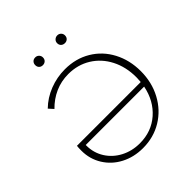

<svg xmlns="http://www.w3.org/2000/svg" viewBox="-224 -996 1158 1158"><g transform="rotate(-45 355.0 -417.5)"><path d="M227 -808Q227 -822 236 -831.5Q245 -841 260 -841Q274 -841 283.5 -831.5Q293 -822 293 -808Q293 -793 283.5 -784Q274 -775 260 -775Q245 -775 236 -784Q227 -793 227 -808ZM414 -808Q414 -822 424 -831.5Q434 -841 448 -841Q462 -841 471.5 -831.5Q481 -822 481 -808Q481 -793 471.5 -784Q462 -775 448 -775Q433 -775 423.5 -784Q414 -793 414 -808ZM652 -332Q652 -237 610.5 -159.5Q569 -82 496.5 -38Q424 6 333 6Q256 6 193.5 -26.5Q131 -59 95 -117Q59 -175 59 -246Q59 -272 61 -286H605Q607 -312 607 -325Q607 -413 571.5 -482Q536 -551 473 -590Q410 -629 330 -629Q269 -629 216.5 -605.5Q164 -582 122 -539L95 -569Q142 -615 205 -639.5Q268 -664 336 -664Q428 -664 500 -621Q572 -578 612 -502Q652 -426 652 -332ZM600 -252H102V-247Q102 -185 133.5 -135Q165 -85 219.5 -56.5Q274 -28 340 -28Q440 -28 510 -89.5Q580 -151 600 -252Z"/></g></svg>

Font: Ysabeau SC Light
Style: Regular
Weight: 300
Designer: Christian Thalmann (Catharsis Fonts)
Version: Version 0.003